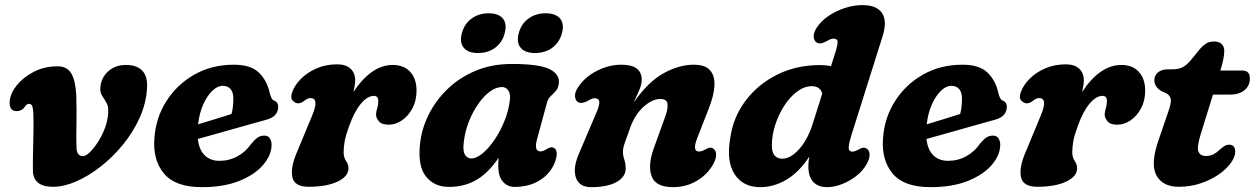

<svg xmlns="http://www.w3.org/2000/svg" viewBox="-20 -740 5052 773"><path d="M112.5 -53.5Q112 -87 113 -128.8Q114 -170.5 114.8 -212.5Q115.5 -254.5 114 -288Q112.5 -308.5 108.5 -315.2Q104.5 -322 96.5 -322Q87.5 -322 79.5 -309.5Q67.5 -292.5 47 -292.5Q16.5 -292.5 19 -332Q21.5 -364 47.5 -396.5Q73.5 -429 116.2 -451Q159 -473 211.5 -473Q250.5 -473 267.2 -444Q284 -415 287 -357.5Q289 -300.5 287.8 -242Q286.5 -183.5 288 -147Q288.5 -111.5 314 -111.5Q325.5 -111.5 342 -127.5Q358.5 -143.5 375 -169.2Q391.5 -195 402.8 -225.5Q414 -256 415.5 -285.5Q416.5 -304.5 413.8 -314Q411 -323.5 402 -337.5Q394 -349 388.2 -360.5Q382.5 -372 384 -386.5Q386 -425 414.5 -451.8Q443 -478.5 488 -478.5Q530 -478.5 552.5 -455.8Q575 -433 572 -385Q568.5 -324.5 542.5 -266.5Q516.5 -208.5 475.5 -158.2Q434.5 -108 385.8 -69.8Q337 -31.5 287.2 -9.8Q237.5 12 194 12Q113 12 112.5 -53.5Z M1073.5 -157.5Q1073.5 -116.5 1040.2 -77Q1007 -37.5 944.2 -12Q881.5 13.5 792.5 13.5Q686 13.5 640.5 -41Q595 -95.5 601.5 -182.5Q607 -265 649.5 -332.2Q692 -399.5 762.2 -439.5Q832.5 -479.5 921.5 -479.5Q989.5 -479.5 1022.5 -447.5Q1055.5 -415.5 1066.5 -363.5Q1069 -354 1072.8 -346Q1076.5 -338 1081.5 -336Q1089.5 -333.5 1094.8 -327Q1100 -320.5 1100 -309Q1100 -292.5 1089 -278.5Q1078 -264.5 1049 -257Q1014.5 -247.5 966.5 -234Q918.5 -220.5 868.2 -206.2Q818 -192 776.5 -180.5Q781.5 -136.5 804.2 -114.5Q827 -92.5 863.5 -92.5Q903 -92.5 936.2 -110.8Q969.5 -129 991.5 -161Q1007 -179.5 1018 -186.8Q1029 -194 1044.5 -194Q1059.5 -194 1066.5 -182.8Q1073.5 -171.5 1073.5 -157.5ZM876.5 -394.5Q855.5 -394.5 834.5 -374.2Q813.5 -354 798 -319Q782.5 -284 777.5 -239.5Q811 -249.5 847.5 -260.8Q884 -272 912 -281Q919.5 -306.5 919.5 -344Q919.5 -367.5 908.5 -381Q897.5 -394.5 876.5 -394.5Z M1179.5 -324Q1168.5 -324.5 1158.5 -334.8Q1148.5 -345 1155.5 -366.5Q1165 -395.5 1190.8 -421.8Q1216.5 -448 1254 -464.5Q1291.5 -481 1337.5 -481Q1372.5 -481 1391.2 -463.5Q1410 -446 1410 -417Q1410 -406.5 1408 -394.5Q1406 -382.5 1403 -369Q1436.5 -421.5 1476.8 -450Q1517 -478.5 1561 -478.5Q1606 -478.5 1631.5 -450.8Q1657 -423 1657 -375Q1657 -335 1640.5 -304Q1624 -273 1598.2 -255.5Q1572.5 -238 1545 -238Q1516 -238 1505 -252Q1494 -266 1494 -278Q1494 -291 1498.5 -304.2Q1503 -317.5 1503 -333Q1503 -354 1485.5 -354Q1459 -354 1432.8 -322.2Q1406.5 -290.5 1386 -233.5Q1372.5 -197 1368 -173Q1363.5 -149 1363.5 -127Q1363.5 -106 1373.2 -92Q1383 -78 1383 -63Q1383 -29.5 1338.8 -8.8Q1294.5 12 1223 12Q1164.5 12 1156.8 -28Q1149 -68 1177.5 -132L1237 -275.5Q1266 -345 1230.5 -345Q1219 -345 1207.5 -336Q1201.5 -331 1194 -327.2Q1186.5 -323.5 1179.5 -324Z M2142.5 -181Q2128.5 -130.5 2155.5 -130.5Q2164.5 -130.5 2170.5 -133.8Q2176.5 -137 2185 -142Q2199.5 -151 2211 -144Q2219.5 -139.5 2221.2 -125.8Q2223 -112 2214.5 -88Q2197.5 -42.5 2154.5 -15Q2111.5 12.5 2052 12.5Q2022.5 12.5 2004.2 -9.2Q1986 -31 1986 -70Q1986 -88.5 1987.5 -105Q1947.5 -45 1899 -16.2Q1850.5 12.5 1787.5 12.5Q1728 12.5 1694.8 -29.5Q1661.5 -71.5 1671 -160Q1677 -219.5 1705 -276.8Q1733 -334 1780.8 -380.5Q1828.5 -427 1894 -454.8Q1959.5 -482.5 2040.5 -482.5Q2151 -482.5 2192.5 -461.8Q2234 -441 2230 -404.5Q2227.5 -384.5 2217.8 -373.8Q2208 -363 2197.2 -353Q2186.5 -343 2182 -326ZM1848 -174Q1842 -134 1851.5 -118Q1861 -102 1877 -102Q1898.5 -102 1923.5 -123Q1948.5 -144 1971.8 -178.5Q1995 -213 2011.8 -255Q2028.5 -297 2033 -339.5Q2035.5 -363 2026.2 -376.2Q2017 -389.5 2001 -389.5Q1976.5 -389.5 1951.8 -371Q1927 -352.5 1905.2 -321.2Q1883.5 -290 1868.2 -251.8Q1853 -213.5 1848 -174ZM1904.5 -526.5Q1864.5 -526.5 1847 -547.8Q1829.5 -569 1839.5 -606.5Q1849.5 -644 1878.5 -665.2Q1907.5 -686.5 1947.5 -686.5Q1987.5 -686.5 2004.8 -665.2Q2022 -644 2012 -606.5Q2002.5 -569.5 1973.8 -548Q1945 -526.5 1904.5 -526.5ZM2134 -526.5Q2094 -526.5 2076.2 -547.8Q2058.5 -569 2068.5 -606.5Q2078.5 -644 2107.5 -665.2Q2136.5 -686.5 2176.5 -686.5Q2217.5 -686.5 2235 -665.2Q2252.5 -644 2242.5 -606.5Q2232.5 -569.5 2203.8 -548Q2175 -526.5 2134 -526.5Z M2306 -329.5Q2295.5 -337 2295 -353.5Q2294.5 -370 2307.5 -389Q2334.5 -430 2383 -454.8Q2431.5 -479.5 2481.5 -479.5Q2563.5 -479.5 2563.5 -419Q2563.5 -400.5 2553.8 -377.5Q2544 -354.5 2531 -327Q2589.5 -411 2651.8 -445.2Q2714 -479.5 2773.5 -479.5Q2820 -479.5 2839.5 -456.2Q2859 -433 2856.2 -393Q2853.5 -353 2833.5 -303L2788 -186.5Q2765.5 -130 2794 -130Q2805.5 -130 2822 -139.5Q2841 -151 2854 -140Q2863 -133 2863.2 -117.2Q2863.5 -101.5 2852 -80Q2829.5 -38.5 2786.2 -12.5Q2743 13.5 2689.5 13.5Q2619.5 13.5 2603.5 -30.5Q2587.5 -74.5 2612 -142.5L2658 -270Q2670.5 -304 2667.2 -322.8Q2664 -341.5 2638.5 -341.5Q2605.5 -341.5 2569.8 -309Q2534 -276.5 2514.5 -218.5Q2500.5 -180 2494.2 -161.5Q2488 -143 2488 -129Q2488 -113.5 2493.5 -97.5Q2499 -81.5 2499 -62Q2499 -27.5 2462 -7Q2425 13.5 2360 13.5Q2311 13.5 2298.2 -26.2Q2285.5 -66 2313.5 -127.5L2377.5 -278Q2394.5 -316 2392.8 -330.2Q2391 -344.5 2375 -344.5Q2368 -344.5 2361 -341.5Q2354 -338.5 2344 -332.5Q2320.5 -320.5 2306 -329.5Z M3533.5 -594.5 3408.5 -198Q3395 -154 3397 -141.8Q3399 -129.5 3411 -129.5Q3422 -129.5 3439.5 -139.5Q3458.5 -151 3471.5 -140Q3480.5 -133 3481 -117.2Q3481.5 -101.5 3469.5 -80Q3454.5 -52.5 3427.5 -31.5Q3400.5 -10.5 3369.2 1.5Q3338 13.5 3310 13.5Q3274 13.5 3254.2 -7.5Q3234.5 -28.5 3234.5 -71Q3234.5 -89.5 3238.5 -110Q3198 -47.5 3147 -17Q3096 13.5 3040.5 13.5Q2971.5 13.5 2937.2 -39Q2903 -91.5 2921 -190.5Q2933.5 -271 2982.8 -336Q3032 -401 3109 -439.5Q3186 -478 3281 -478Q3305 -478 3325.5 -473.5L3342 -525.5Q3352.5 -558 3352.2 -571.2Q3352 -584.5 3336 -584.5Q3329 -584.5 3322 -581.5Q3315 -578.5 3304.5 -572.5Q3281.5 -560 3267 -569.5Q3256.5 -577 3256 -593.2Q3255.5 -609.5 3268.5 -629Q3286 -656 3316.2 -676.2Q3346.5 -696.5 3382.2 -708Q3418 -719.5 3452 -719.5Q3510 -719.5 3531.2 -687.2Q3552.5 -655 3533.5 -594.5ZM3087.5 -155Q3087.5 -126 3099 -113.5Q3110.5 -101 3129.5 -101Q3162.5 -101 3197 -139.2Q3231.5 -177.5 3251.5 -240L3290.5 -363.5Q3281.5 -393 3248.5 -393Q3218 -393 3189 -371.2Q3160 -349.5 3137.2 -314Q3114.5 -278.5 3101 -236.8Q3087.5 -195 3087.5 -155Z M4007 -157.5Q4007 -116.5 3973.8 -77Q3940.5 -37.5 3877.8 -12Q3815 13.5 3726 13.5Q3619.5 13.5 3574 -41Q3528.5 -95.5 3535 -182.5Q3540.5 -265 3583 -332.2Q3625.5 -399.5 3695.8 -439.5Q3766 -479.5 3855 -479.5Q3923 -479.5 3956 -447.5Q3989 -415.5 4000 -363.5Q4002.5 -354 4006.2 -346Q4010 -338 4015 -336Q4023 -333.5 4028.2 -327Q4033.5 -320.5 4033.5 -309Q4033.5 -292.5 4022.5 -278.5Q4011.5 -264.5 3982.5 -257Q3948 -247.5 3900 -234Q3852 -220.5 3801.8 -206.2Q3751.5 -192 3710 -180.5Q3715 -136.5 3737.8 -114.5Q3760.5 -92.5 3797 -92.5Q3836.5 -92.5 3869.8 -110.8Q3903 -129 3925 -161Q3940.5 -179.5 3951.5 -186.8Q3962.5 -194 3978 -194Q3993 -194 4000 -182.8Q4007 -171.5 4007 -157.5ZM3810 -394.5Q3789 -394.5 3768 -374.2Q3747 -354 3731.5 -319Q3716 -284 3711 -239.5Q3744.5 -249.5 3781 -260.8Q3817.5 -272 3845.5 -281Q3853 -306.5 3853 -344Q3853 -367.5 3842 -381Q3831 -394.5 3810 -394.5Z M4113 -324Q4102 -324.5 4092 -334.8Q4082 -345 4089 -366.5Q4098.5 -395.5 4124.2 -421.8Q4150 -448 4187.5 -464.5Q4225 -481 4271 -481Q4306 -481 4324.8 -463.5Q4343.5 -446 4343.5 -417Q4343.5 -406.5 4341.5 -394.5Q4339.5 -382.5 4336.5 -369Q4370 -421.5 4410.2 -450Q4450.5 -478.5 4494.5 -478.5Q4539.5 -478.5 4565 -450.8Q4590.5 -423 4590.5 -375Q4590.5 -335 4574 -304Q4557.5 -273 4531.8 -255.5Q4506 -238 4478.5 -238Q4449.5 -238 4438.5 -252Q4427.5 -266 4427.5 -278Q4427.5 -291 4432 -304.2Q4436.5 -317.5 4436.5 -333Q4436.5 -354 4419 -354Q4392.5 -354 4366.2 -322.2Q4340 -290.5 4319.5 -233.5Q4306 -197 4301.5 -173Q4297 -149 4297 -127Q4297 -106 4306.8 -92Q4316.5 -78 4316.5 -63Q4316.5 -29.5 4272.2 -8.8Q4228 12 4156.5 12Q4098 12 4090.2 -28Q4082.5 -68 4111 -132L4170.5 -275.5Q4199.5 -345 4164 -345Q4152.5 -345 4141 -336Q4135 -331 4127.5 -327.2Q4120 -323.5 4113 -324Z M4676.5 -364 4654.5 -374Q4627.5 -391 4627.5 -417Q4627.5 -437 4642.5 -449Q4657.5 -461 4683 -461H4700Q4722.5 -461 4738.2 -467.8Q4754 -474.5 4772 -495L4813 -545Q4822 -555.5 4835 -564.2Q4848 -573 4868 -573Q4888 -573 4898.5 -562.5Q4909 -552 4909 -536Q4909 -508 4895 -462L4893 -456H4981.5Q5012 -456 5012 -424.5Q5012 -394.5 4990.2 -376.8Q4968.5 -359 4932 -359H4863.5L4814 -199.5Q4798 -147.5 4805 -129.8Q4812 -112 4835 -112Q4852.5 -112 4865.5 -118.8Q4878.5 -125.5 4895 -141Q4907 -151 4913.5 -154.2Q4920 -157.5 4928.5 -157.5Q4953 -157.5 4953 -129Q4953 -108.5 4935.5 -84Q4918 -59.5 4886.8 -37.8Q4855.5 -16 4814.2 -2Q4773 12 4726 12Q4659.5 12 4635 -35.5Q4610.5 -83 4647 -183.5L4682 -286Q4694.5 -320 4694 -336.8Q4693.5 -353.5 4676.5 -364Z"/></svg>

Font: Fraunces 9pt S100
Style: Bold Italic
Weight: 700
Italic angle: -16°
Version: Version 1.000; ttfautohint (v1.8.3)